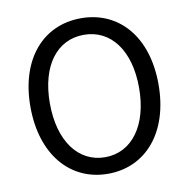

<svg xmlns="http://www.w3.org/2000/svg" viewBox="-84 -829 909 924"><g transform="rotate(-10 371.0 -367.0)"><path d="M371 13C555 13 684 -134 684 -369C684 -604 555 -747 371 -747C187 -747 58 -604 58 -369C58 -134 187 13 371 13ZM371 -68C239 -68 153 -186 153 -369C153 -553 239 -666 371 -666C502 -666 589 -553 589 -369C589 -186 502 -68 371 -68Z"/></g></svg>

Font: Microsoft YaHei
Style: Regular
Weight: 400
Designer: Ryoko NISHIZUKA 西塚涼子 (kana, bopomofo & ideographs); Paul D. Hunt (Latin, Greek & Cyrillic); Sandoll Communications 산돌커뮤니
Foundry: Adobe
Version: Version 2.001;hotconv 1.0.111;makeotfexe 2.5.65597